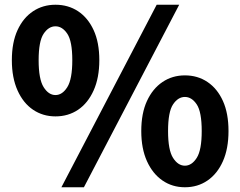

<svg xmlns="http://www.w3.org/2000/svg" viewBox="-20 -776 1014 810"><path d="M214 -285Q161 -285 119.5 -313Q78 -341 54 -394.5Q30 -448 30 -522Q30 -597 54 -649Q78 -701 119.5 -728.5Q161 -756 214 -756Q268 -756 309.5 -728.5Q351 -701 375 -649Q399 -597 399 -522Q399 -448 375 -394.5Q351 -341 309.5 -313Q268 -285 214 -285ZM214 -375Q243 -375 264 -408.5Q285 -442 285 -522Q285 -602 264 -633.5Q243 -665 214 -665Q185 -665 164 -633.5Q143 -602 143 -522Q143 -442 164 -408.5Q185 -375 214 -375ZM239 14 641 -756H736L334 14ZM760 14Q707 14 665.5 -14.5Q624 -43 600 -96Q576 -149 576 -223Q576 -298 600 -350Q624 -402 665.5 -430Q707 -458 760 -458Q814 -458 855.5 -430Q897 -402 920.5 -350Q944 -298 944 -223Q944 -149 920.5 -96Q897 -43 855.5 -14.5Q814 14 760 14ZM760 -77Q789 -77 810 -110Q831 -143 831 -223Q831 -304 810 -335.5Q789 -367 760 -367Q731 -367 710 -335.5Q689 -304 689 -223Q689 -143 710 -110Q731 -77 760 -77Z"/></svg>

Font: Noto Sans HK Thin ExtraBold
Style: Regular
Weight: 800
Version: Version 2.004-H2;hotconv 1.0.118;makeotfexe 2.5.65603